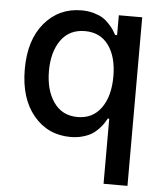

<svg xmlns="http://www.w3.org/2000/svg" viewBox="-53 -600 724 851"><g transform="rotate(5 308.5 -174.5)"><path d="M439.5 204.6V-85H433.1Q425.8 -71.8 418.9 -61.5Q412.1 -51.3 398.2 -36.6Q384.3 -22 368.4 -12.5Q352.5 -2.9 328.1 3.9Q303.7 10.7 275.4 10.7Q174.3 10.7 110.8 -65.4Q47.4 -141.6 47.4 -271.5Q47.4 -401.4 111.3 -477.1Q175.3 -552.7 276.4 -552.7Q305.2 -552.7 329.8 -545.7Q354.5 -538.6 369.6 -529.3Q384.8 -520 398.9 -504.9Q413.1 -489.7 419.2 -480.5Q425.3 -471.2 433.1 -457H441.9V-545.4H545.9V204.6ZM298.8 -80.1Q366.2 -80.1 403.8 -132.6Q441.4 -185.1 441.4 -272.9Q441.4 -359.9 404.3 -411.1Q367.2 -462.4 298.8 -462.4Q229.5 -462.4 192.1 -409.9Q154.8 -357.4 154.8 -272.9Q154.8 -187.5 192.4 -133.8Q230 -80.1 298.8 -80.1Z"/></g></svg>

Font: Interop Med
Style: Regular
Weight: 500
Designer: Rasmus Andersson, Google, Jang Haemin
Foundry: jhaemin
Version: Version 1.007